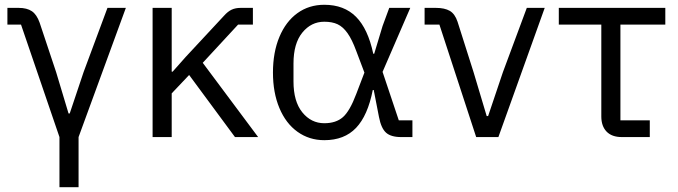

<svg xmlns="http://www.w3.org/2000/svg" viewBox="-20 -574 2840 804"><path d="M229 0 68 -471H11V-541H58Q93 -541 113.5 -527Q134 -513 146 -479L215 -272L267 -99H272L330 -272L430 -541H507L309 0V210H229Z M772 -260 699 -183V0H619V-541H699V-274H703L758 -336L918 -508Q934 -526 950 -533.5Q966 -541 988 -541H1039V-471H977L829 -311L1061 0H964Z M1660 0Q1617 0 1596.5 -18.5Q1576 -37 1567 -84L1545 -197H1541Q1520 -90 1471 -38.5Q1422 13 1338 13Q1275 13 1226 -22Q1177 -57 1150 -121.5Q1123 -186 1123 -270Q1123 -355 1150 -419.5Q1177 -484 1225.5 -519Q1274 -554 1338 -554Q1421 -554 1471 -503.5Q1521 -453 1543 -349H1547L1582 -465L1610 -541H1698L1582 -273L1650 -70H1707V0ZM1472 -181 1506 -270 1472 -360Q1454 -409 1435 -435.5Q1416 -462 1393.5 -472.5Q1371 -483 1338 -483Q1283 -483 1246 -437.5Q1209 -392 1209 -308V-233Q1209 -149 1246 -103.5Q1283 -58 1338 -58Q1387 -58 1416 -83.5Q1445 -109 1472 -181Z M2067 0H1974L1820 -471H1758V-541H1805Q1842 -541 1863.5 -528.5Q1885 -516 1896 -483L1963 -272L2018 -88H2024L2086 -272L2186 -541H2261Z M2584 0Q2542 0 2520 -23Q2498 -46 2498 -86V-471H2320V-541H2766V-471H2578V-70H2701V0Z"/></svg>

Font: IBM Plex Sans SC
Style: Regular
Weight: 400
Designer: Mike Abbink; Paul van der Laan; Pieter van Rosmalen; Eunyou Noh; Wujin Sim; Chorong Kim; Dohee Lee; Yejin We; Jinhee Kim
Foundry: Sandoll Inc.
Version: Version 1.000